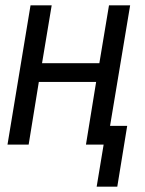

<svg xmlns="http://www.w3.org/2000/svg" viewBox="-20 -540 540 717"><path d="M341 157 367 0H301L339 -234H125L87 0H8L94 -520H173L137 -304H351L387 -520H466L391 -70H455L418 157Z"/></svg>

Font: Iosevka Algr
Style: Italic
Weight: 400
Italic angle: -9°
Monospace: yes
Designer: Belleve Invis
Foundry: Belleve Invis
Version: Version 26.0.2; ttfautohint (v1.8.3)